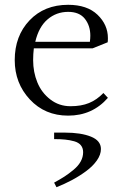

<svg xmlns="http://www.w3.org/2000/svg" viewBox="-20 -472 519 795"><path d="M41 -223.1Q41 -323.2 102.3 -387.7Q163.6 -452.1 262.2 -452.1Q340.8 -452.1 383.8 -410.9Q426.8 -369.6 426.8 -314Q426.8 -302.7 425.8 -296.9L363.8 -272H120.1Q117.2 -247.6 117.2 -223.1Q117.2 -173.3 134.8 -130.6Q152.3 -87.9 188.5 -60.1Q224.6 -32.2 272 -32.2Q316.4 -32.2 348.6 -45.4Q380.9 -58.6 408.2 -86.9L426.8 -66.9Q362.3 6.8 262.2 6.8Q166 6.8 103.5 -60.3Q41 -127.4 41 -223.1ZM126 -298.8H352.1Q354 -312.5 354 -324.2Q354 -365.7 331.3 -394.3Q308.6 -422.9 262.2 -422.9Q213.4 -422.9 177 -391.8Q140.6 -360.8 126 -298.8ZM204.1 77.1H249Q315.4 77.1 356.7 93.8Q397.9 110.4 397.9 145Q397.9 168.5 381.1 192.4Q364.3 216.3 336.4 236.8Q308.6 257.3 277.8 273.7Q247.1 290 213.9 303.2L204.1 284.2Q230 270 247.3 258.8Q264.6 247.6 284.4 231.2Q304.2 214.8 314.2 196.5Q324.2 178.2 324.2 158.2Q324.2 141.1 314.9 129.6Q305.7 118.2 287.4 113Q269 107.9 250 106Q231 104 204.1 104Z"/></svg>

Font: Dihjauti S
Style: Regular
Weight: 400
Designer: T. Christopher White
Version: Version 3.0.0